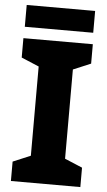

<svg xmlns="http://www.w3.org/2000/svg" viewBox="-59 -918 531 956"><g transform="rotate(5 206.5 -440.0)"><path d="M380 0H33V-97L121 -134V-580L33 -617V-714H380V-617L292 -580V-134L380 -97ZM377 -880V-771H35V-880Z"/></g></svg>

Font: Noto Sans Sinhala UI ExtraBold
Style: Regular
Weight: 800
Designer: Jelle Bosma - Monotype Design Team
Foundry: Monotype Imaging Inc.
Version: Version 2.006; ttfautohint (v1.8.4.7-5d5b)